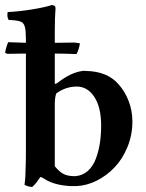

<svg xmlns="http://www.w3.org/2000/svg" viewBox="-26 -718 572 750"><path d="M193.8 -353Q188 -337.4 188 -310.1V-68.8Q206.1 -46.4 222.7 -38.1Q239.3 -29.8 267.1 -29.8Q295.9 -31.7 316.7 -50Q337.4 -68.4 348.4 -97.9Q359.4 -127.4 364.3 -159.7Q369.1 -191.9 369.1 -228Q369.1 -298.8 342.5 -339.4Q315.9 -379.9 273.9 -379.9Q230.5 -379.9 193.8 -353ZM188 -508.8V-391.1Q191.9 -389.2 198.2 -394Q251 -435.5 296.9 -440.9Q302.7 -442.4 309.1 -440.9Q392.1 -439.5 436 -390.1Q461.4 -362.3 476.3 -324Q491.2 -285.6 491.2 -243.2Q491.2 -190.9 471.9 -143.8Q452.6 -96.7 421.6 -64.2Q390.6 -31.7 351.6 -12.2Q312.5 7.3 272.9 8.8H248Q188.5 5.4 152.8 -16.1Q141.6 -23.9 131.8 -26.9Q129.9 -23.9 124 -16.1Q114.3 -0.5 100.1 12.2Q85 12.2 69.8 3.9Q74.2 -29.3 74.2 -66.9Q75.2 -84 75.2 -127.9V-508.8Q63.5 -508.8 40.5 -508.3Q17.6 -507.8 6.8 -507.8Q-1.5 -507.8 -5.9 -512.2Q-2.9 -532.7 5.9 -553.2Q60.5 -550.8 75.2 -550.8V-563Q75.2 -597.7 71.3 -612.3Q67.4 -627 57.9 -632.1Q48.3 -637.2 23.9 -639.2Q13.7 -639.2 7.8 -640.1Q0.5 -651.9 3.9 -670.9Q48.3 -672.9 99.1 -681.2Q149.9 -689.5 175.8 -698.2Q190.9 -698.2 190.9 -686Q188 -650.9 188 -589.8V-550.8Q201.2 -550.8 227.1 -551.3Q252.9 -551.8 265.1 -551.8Q268.6 -551.8 286.1 -548.8Q283.2 -526.4 272.9 -506.8Q219.2 -508.8 188 -508.8Z"/></svg>

Font: Common Serif SemiBold
Style: Regular
Weight: 600
Designer: Philipp H. Poll, Khaled Hosny
Foundry: Stefan Peev, Context Ltd.
Version: Version 1.026